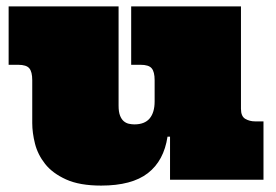

<svg xmlns="http://www.w3.org/2000/svg" viewBox="-20 -558 858 596"><path d="M728 -220.2Q728 -196.8 741.5 -189Q754.9 -181.2 772 -181.2H797.9V0H507.8V-133.8H500Q488.8 -59.1 439 -20.5Q389.2 18.1 293.9 18.1Q227.1 18.1 185.1 -1Q143.1 -20 120.1 -49.1Q97.2 -78.1 88.6 -112.1Q80.1 -146 80.1 -175.8V-309.1Q80.1 -335 71 -345.9Q62 -356.9 36.1 -356.9H6.8V-538.1H348.1V-230Q348.1 -210.9 352.5 -199.5Q356.9 -188 364 -181.9Q371.1 -175.8 380.1 -173.8Q389.2 -171.9 397 -171.9Q429.2 -171.9 444.6 -190.4Q460 -209 460 -243.2V-309.1Q460 -335 450.9 -345.9Q441.9 -356.9 416 -356.9H387.2V-538.1H728Z"/></svg>

Font: Ultra
Style: Regular
Weight: 400
Designer: Astigmatic (AOETI)
Foundry: Astigmatic (AOETI)
Version: Version 1.001